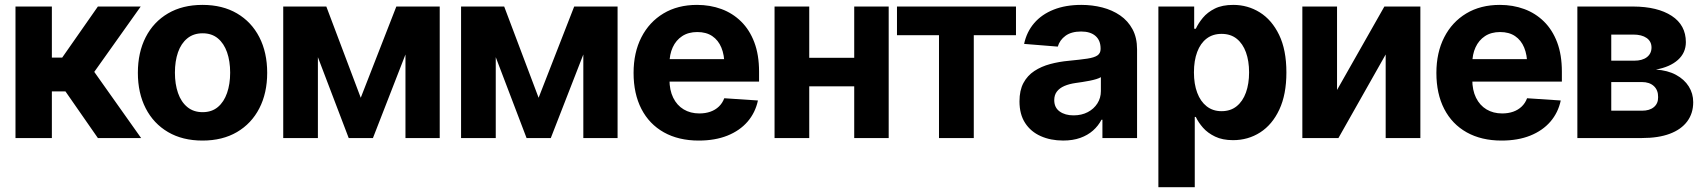

<svg xmlns="http://www.w3.org/2000/svg" viewBox="-20 -573 7067 797"><path d="M44.3 0V-545.9H195.3V-333.8H238.1L386.3 -545.9H564.1L371.3 -274.6L565.8 0H386.3L251.7 -193.6H195.3V0Z M820.5 10.5Q737.7 10.5 677.5 -24.8Q617.3 -60.1 584.8 -123.4Q552.3 -186.7 552.3 -270.7Q552.3 -355.3 584.8 -418.7Q617.3 -482.1 677.5 -517.4Q737.7 -552.7 820.5 -552.7Q903.5 -552.7 963.7 -517.4Q1023.9 -482.1 1056.5 -418.7Q1089.1 -355.3 1089.1 -270.7Q1089.1 -186.7 1056.5 -123.4Q1023.9 -60.1 963.7 -24.8Q903.5 10.5 820.5 10.5ZM821.1 -107.4Q859 -107.4 884.3 -128.6Q909.6 -149.8 922.5 -187Q935.4 -224.1 935.4 -271.3Q935.4 -319.1 922.5 -356Q909.6 -392.8 884.3 -413.8Q859 -434.8 821.1 -434.8Q783.3 -434.8 757.6 -413.8Q731.8 -392.8 718.9 -356Q706.1 -319.1 706.1 -271.3Q706.1 -224.1 718.9 -187Q731.8 -149.8 757.6 -128.6Q783.3 -107.4 821.1 -107.4Z M1477.5 -167.2 1625.2 -545.9H1740.6L1528.1 0H1427.5L1219.5 -545.9H1334.6ZM1299.6 -545.9V0H1155.7V-545.9ZM1663.1 0V-545.9H1805.3V0Z M2215.8 -167.2 2363.5 -545.9H2478.9L2266.4 0H2165.8L1957.8 -545.9H2072.9ZM2037.9 -545.9V0H1893.9V-545.9ZM2401.4 0V-545.9H2543.6V0Z M2880.7 10.5Q2796.8 10.5 2735.9 -23.6Q2675 -57.7 2642.5 -120.8Q2610 -183.9 2610 -270.3Q2610 -354.6 2642.4 -418.1Q2674.9 -481.6 2734.1 -517.2Q2793.3 -552.7 2873.4 -552.7Q2927.6 -552.7 2974.5 -535.5Q3021.3 -518.3 3056.4 -483.7Q3091.6 -449.2 3111.2 -397.3Q3130.9 -345.3 3130.9 -275.6V-234.2H2670.1V-327.5H3057.6L2987.1 -303.1Q2987.1 -344.9 2974.4 -375.5Q2961.7 -406.2 2936.7 -423.1Q2911.7 -440 2874.6 -440Q2837.5 -440 2811.7 -423Q2785.9 -406 2772.5 -376.5Q2759 -347.1 2759 -309V-243Q2759 -198.8 2774.5 -167.3Q2789.9 -135.7 2818 -118.9Q2846 -102.1 2883 -102.1Q2908.1 -102.1 2928.7 -109.3Q2949.2 -116.5 2964.1 -130.7Q2978.9 -144.8 2986.5 -165.2L3126.2 -155.9Q3115.5 -105.5 3083.2 -68Q3050.8 -30.6 2999.5 -10Q2948.1 10.5 2880.7 10.5Z M3574.1 -333.2V-214.6H3289.7V-333.2ZM3339.2 -545.9V0H3195.2V-545.9ZM3669 -545.9V0H3525.9V-545.9Z M3703.4 -426.8V-545.9H4197.4V-426.8H4022.2V0H3877.8V-426.8Z M4393.2 10.4Q4341.1 10.4 4300 -8Q4258.8 -26.3 4235.4 -62.4Q4211.9 -98.5 4211.9 -152.3Q4211.9 -198 4228.4 -228.7Q4244.9 -259.4 4273.7 -278.3Q4302.5 -297.2 4339.3 -307.1Q4376.1 -317 4416.8 -320.7Q4464.3 -325.3 4493.2 -329.6Q4522.2 -333.9 4535.4 -342.9Q4548.6 -352 4548.6 -369.3V-371.7Q4548.6 -405.2 4527.5 -423.7Q4506.4 -442.2 4468 -442.2Q4427.1 -442.2 4402.9 -424.4Q4378.7 -406.6 4370.9 -379.5L4231.1 -390.8Q4241.7 -440.6 4272.9 -477Q4304.1 -513.3 4353.7 -533Q4403.2 -552.7 4468.6 -552.7Q4514 -552.7 4555.5 -542.1Q4597 -531.4 4629.6 -509.1Q4662.2 -486.7 4681.1 -451.7Q4700 -416.7 4700 -368.2V0H4556.2V-76H4552.3Q4539.1 -50.5 4517.1 -31.1Q4495.2 -11.7 4464.5 -0.7Q4433.7 10.4 4393.2 10.4ZM4436.3 -94.1Q4469.7 -94.1 4495.3 -107.5Q4520.8 -120.9 4535.3 -143.7Q4549.8 -166.5 4549.8 -194.9V-252.7Q4543 -248.4 4530.6 -244.6Q4518.2 -240.8 4502.9 -237.8Q4487.6 -234.8 4472.5 -232.5Q4457.4 -230.3 4445.1 -228.5Q4418.3 -224.7 4398.3 -216.1Q4378.3 -207.4 4367.3 -193.1Q4356.2 -178.8 4356.2 -157.4Q4356.2 -126.3 4378.8 -110.2Q4401.3 -94.1 4436.3 -94.1Z M4788.5 204.1V-545.9H4937.1V-453.7H4943.9Q4954.1 -476.1 4973 -499Q4992 -522 5022.8 -537.4Q5053.6 -552.7 5099.2 -552.7Q5159.3 -552.7 5209.3 -521.7Q5259.4 -490.6 5289.6 -428.3Q5319.9 -365.9 5319.9 -272.1Q5319.9 -181 5290.6 -118.3Q5261.3 -55.6 5211.1 -23.4Q5160.9 8.8 5098.4 8.8Q5054.7 8.8 5024 -6Q4993.3 -20.7 4973.8 -42.8Q4954.4 -64.9 4943.9 -87.5H4939.5V204.1ZM5050.8 -111.5Q5088.1 -111.5 5113.4 -132Q5138.8 -152.4 5151.9 -188.8Q5165 -225.2 5165 -272.5Q5165 -319.8 5152 -355.8Q5139 -391.8 5113.7 -412.1Q5088.5 -432.4 5050.8 -432.4Q5014.2 -432.4 4988.6 -412.8Q4963 -393.2 4949.6 -357.3Q4936.1 -321.4 4936.1 -272.5Q4936.1 -224.1 4949.7 -188Q4963.2 -151.9 4988.9 -131.7Q5014.6 -111.5 5050.8 -111.5Z M5530.1 -199.6 5726.6 -545.9H5876V0H5732V-346.9L5535.9 0H5386.1V-545.9H5530.1Z M6213.2 10.5Q6129.3 10.5 6068.4 -23.6Q6007.5 -57.7 5975 -120.8Q5942.5 -183.9 5942.5 -270.3Q5942.5 -354.6 5975 -418.1Q6007.4 -481.6 6066.6 -517.2Q6125.8 -552.7 6206 -552.7Q6260.2 -552.7 6307 -535.5Q6353.8 -518.3 6389 -483.7Q6424.1 -449.2 6443.8 -397.3Q6463.4 -345.3 6463.4 -275.6V-234.2H6002.6V-327.5H6390.1L6319.6 -303.1Q6319.6 -344.9 6306.9 -375.5Q6294.2 -406.2 6269.2 -423.1Q6244.2 -440 6207.1 -440Q6170 -440 6144.2 -423Q6118.5 -406 6105 -376.5Q6091.5 -347.1 6091.5 -309V-243Q6091.5 -198.8 6107 -167.3Q6122.5 -135.7 6150.5 -118.9Q6178.5 -102.1 6215.5 -102.1Q6240.6 -102.1 6261.2 -109.3Q6281.7 -116.5 6296.6 -130.7Q6311.4 -144.8 6319 -165.2L6458.7 -155.9Q6448 -105.5 6415.7 -68Q6383.3 -30.6 6332 -10Q6280.7 10.5 6213.2 10.5Z M6527.7 0V-545.9H6759.8Q6860.8 -545.4 6919.4 -507.1Q6978 -468.8 6978.1 -398Q6978 -353.8 6945.1 -324.3Q6912.2 -294.8 6853.7 -284.2Q6902.5 -281 6937.1 -262.3Q6971.7 -243.6 6990.1 -214.2Q7008.6 -184.8 7008.6 -148.8Q7008.6 -102.4 6983.6 -68.9Q6958.6 -35.4 6911.3 -17.7Q6864 0 6795.7 0ZM6668.4 -113.5H6795.7Q6827.2 -113.3 6845.3 -128.4Q6863.4 -143.5 6862.9 -169.7Q6863.4 -198.7 6845.3 -215.6Q6827.2 -232.4 6795.7 -232.4H6668.4ZM6668.4 -321.1H6763.3Q6797.2 -321 6816.3 -335.7Q6835.4 -350.5 6835.5 -375.8Q6835.4 -401.1 6815.3 -415.3Q6795.1 -429.5 6759.8 -429.5H6668.4Z"/></svg>

Font: Inter Tight
Style: Regular
Weight: 400
Designer: Rasmus Andersson
Foundry: rsms
Version: Version 3.002